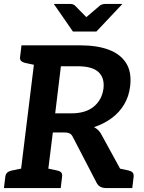

<svg xmlns="http://www.w3.org/2000/svg" viewBox="-26 -954 732 974"><path d="M69 0 158 -724H381Q467 -724 526.5 -701.5Q586 -679 614.5 -633Q643 -587 634 -515Q628 -465 604 -424.5Q580 -384 541 -355Q502 -326 451 -309Q463 -303 473.5 -292.5Q484 -282 491 -267L637 0H513Q477 0 464 -27L344 -258Q338 -271 328.5 -276.5Q319 -282 298 -282H242L207 0ZM254 -379H336Q408 -379 449.5 -413Q491 -447 499 -505Q505 -560 473 -589Q441 -618 367 -618H283ZM545 0 507 -114 573 -100ZM-6 0 1 -58Q3 -72 11.5 -79Q20 -86 34 -89L93 -101V0ZM182 -724 157 -623 101 -635Q88 -638 81 -645Q74 -652 76 -666L83 -724ZM183 0 208 -101 264 -89Q278 -86 284.5 -79Q291 -72 289 -58L282 0ZM545 0 571 -101 627 -89Q640 -86 646.5 -79Q653 -72 652 -58L645 0ZM595 -934 463 -794H344L247 -934H331Q346 -934 355 -925L412 -867L480 -925Q484 -929 492 -931.5Q500 -934 507 -934Z"/></svg>

Font: Aleo
Style: Bold Italic
Weight: 700
Italic angle: -7°
Version: Version 2.001;gftools[0.9.29]